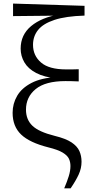

<svg xmlns="http://www.w3.org/2000/svg" viewBox="-20 -827 517 1070"><path d="M337.8 222.7Q354.2 184.3 363.4 154.3Q372.6 124.2 372.6 98.2Q372.6 75.7 364.1 57.6Q355.6 39.4 329.4 23.4Q303.1 7.5 249.3 -5.8Q144.8 -32.2 97.6 -77.4Q50.3 -122.6 50.3 -198.4Q50.3 -249.3 75.6 -292.9Q101 -336.5 155.8 -364.9Q210.6 -393.3 297.8 -398L296.6 -389.7Q226.2 -396.8 181.4 -420.4Q136.6 -443.9 115.8 -479.6Q95.1 -515.2 95.1 -556.1Q95.1 -633 153.7 -681.8Q212.4 -730.5 312.9 -746.8L303.7 -732V-739.8L52.7 -737.2V-807.1L451.1 -794.5V-740.1Q346.8 -736.9 283.6 -716.1Q220.3 -695.2 192.2 -660Q164 -624.8 164 -577.3Q164 -517.2 208.6 -478.7Q253.1 -440.2 348.7 -440.2Q361.1 -440.2 381.8 -440.2Q402.5 -440.2 418.7 -441.2V-373.3Q398.4 -374.3 378.2 -374.7Q358.1 -375.1 344.9 -375.1Q233.2 -375.1 179 -330.7Q124.8 -286.4 124.8 -215.9Q124.8 -160.6 160.5 -126.3Q196.2 -92 284.7 -69.9Q346.5 -54.9 378.4 -33.6Q410.4 -12.2 422.4 14.7Q434.4 41.6 434.4 74.4Q434.4 110.8 418.6 145.3Q402.9 179.8 373.5 222.7Z"/></svg>

Font: Source Han Serif JP VF
Style: Regular
Weight: 250
Designer: Ryoko NISHIZUKA 西塚涼子 (kana & ideographs); Frank Grießhammer (Latin, Greek & Cyrillic); Wenlong ZHANG 张文龙 (bopomofo); San
Foundry: Adobe
Version: Version 2.001;hotconv 1.1.0;makeotfexe 2.6.0